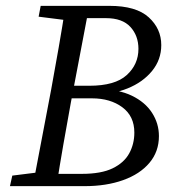

<svg xmlns="http://www.w3.org/2000/svg" viewBox="-20 -636 614 656"><path d="M14 0 22 -36 134 -50H139L130 0ZM92 0 155 -331Q168 -402 180.5 -473.5Q193 -545 204 -616H285L222 -285Q209 -214 196.5 -142.5Q184 -71 173 0ZM112 -579 119 -616H244L234 -565H223ZM130 0 138 -42H260Q326 -42 365 -61Q404 -80 421.5 -112Q439 -144 439 -183Q439 -239 398 -269.5Q357 -300 294 -300H185L193 -343H285Q373 -343 413 -379.5Q453 -416 453 -469Q453 -514 425.5 -544Q398 -574 342 -574H237L244 -616H354Q445 -616 488 -577Q531 -538 531 -482Q531 -432 499.5 -393.5Q468 -355 416 -334Q364 -313 302 -313L320 -331Q385 -331 430.5 -309Q476 -287 499.5 -250.5Q523 -214 523 -171Q523 -118 490.5 -79.5Q458 -41 400.5 -20.5Q343 0 269 0Z"/></svg>

Font: Lisu Bosa ExtraLight
Style: Italic
Weight: 200
Italic angle: -19°
Designer: David Morse, Annie Olsen, Victor Gaultney, Frank Grießhammer (Latin)
Foundry: SIL International
Version: Version 2.000